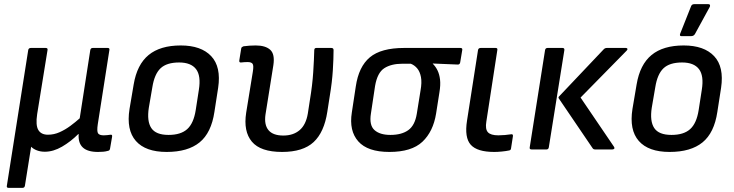

<svg xmlns="http://www.w3.org/2000/svg" viewBox="-20 -720 3535 925"><path d="M21 185Q11 185 13 175L116 -479Q118 -489 129 -489H200Q211 -489 209 -479L159 -170Q151 -117 164.5 -94Q178 -71 211 -71Q240 -71 267 -83Q294 -95 319 -113.5Q344 -132 364 -150L415 -479Q417 -489 427 -489H499Q509 -489 507 -479L451 -121Q446 -87 452.5 -77.5Q459 -68 480 -68Q487 -68 496.5 -69Q506 -70 513 -71Q522 -72 520 -61L510 -3Q509 1 507 3.5Q505 6 499 7Q489 10 477 11Q465 12 452 12Q402 12 379 -9.5Q356 -31 359 -74H357Q321 -38 279 -13.5Q237 11 196 11Q175 11 158 4.5Q141 -2 130 -13L100 175Q98 185 89 185Z M783 12Q681 12 634.5 -41Q588 -94 604 -195L624 -313Q640 -409 696 -455Q752 -501 851 -501Q949 -501 997.5 -449.5Q1046 -398 1031 -297L1013 -181Q998 -80 941.5 -34Q885 12 783 12ZM792 -70Q851 -70 882 -98Q913 -126 923 -190L938 -287Q949 -355 924.5 -387Q900 -419 843 -419Q783 -419 753.5 -391Q724 -363 714 -300L697 -201Q687 -136 709 -103Q731 -70 792 -70Z M1339 12Q1235 12 1193.5 -37.5Q1152 -87 1166 -177L1198 -374Q1203 -404 1197 -412.5Q1191 -421 1173 -421Q1166 -421 1157.5 -420.5Q1149 -420 1141 -419Q1131 -418 1133 -430L1142 -486Q1143 -491 1145.5 -493Q1148 -495 1153 -497Q1167 -499 1182 -500Q1197 -501 1212 -501Q1259 -501 1282 -480Q1305 -459 1297 -406L1259 -168Q1252 -119 1273.5 -93Q1295 -67 1345 -67Q1393 -67 1423.5 -93Q1454 -119 1463 -173L1473 -238Q1485 -310 1489 -372Q1493 -434 1494 -478Q1494 -489 1504 -489H1576Q1587 -489 1587 -479Q1587 -438 1583.5 -381.5Q1580 -325 1569 -259L1557 -182Q1542 -83 1491 -35.5Q1440 12 1339 12Z M1856 12Q1751 12 1706 -39Q1661 -90 1675 -178L1694 -303Q1708 -399 1762 -444Q1816 -489 1927 -489H2198Q2209 -489 2207 -479L2197 -419Q2195 -409 2186 -409L2065 -414V-413Q2079 -399 2088 -380.5Q2097 -362 2100 -336.5Q2103 -311 2097 -275L2081 -173Q2067 -86 2015 -37Q1963 12 1856 12ZM1861 -70Q1915 -70 1947 -93Q1979 -116 1988 -172L2006 -284Q2013 -323 2008 -349Q2003 -375 1990 -390.5Q1977 -406 1959 -413H1919Q1865 -413 1831.5 -391.5Q1798 -370 1787 -306L1767 -173Q1758 -117 1784 -93.5Q1810 -70 1861 -70Z M2361 12Q2279 12 2248 -22.5Q2217 -57 2230 -139L2283 -479Q2285 -489 2296 -489H2368Q2378 -489 2376 -479L2323 -134Q2317 -98 2330.5 -83Q2344 -68 2381 -68Q2396 -68 2412.5 -69.5Q2429 -71 2442 -73Q2453 -75 2451 -63L2442 -5Q2441 4 2432 5Q2418 8 2398 10Q2378 12 2361 12Z M2847 0Q2839 0 2835 -6L2672 -246Q2669 -251 2673 -255L2889 -483Q2895 -489 2904 -489H2995Q3001 -489 3002.5 -485Q3004 -481 2999 -476L2777 -250L2938 -13Q2942 -7 2939 -3.5Q2936 0 2930 0ZM2541 0Q2530 0 2532 -10L2606 -479Q2608 -489 2618 -489H2690Q2700 -489 2699 -479L2624 -10Q2622 0 2613 0Z M3206 12Q3104 12 3057.5 -41Q3011 -94 3027 -195L3047 -313Q3063 -409 3119 -455Q3175 -501 3274 -501Q3372 -501 3420.5 -449.5Q3469 -398 3454 -297L3436 -181Q3421 -80 3364.5 -34Q3308 12 3206 12ZM3215 -70Q3274 -70 3305 -98Q3336 -126 3346 -190L3361 -287Q3372 -355 3347.5 -387Q3323 -419 3266 -419Q3206 -419 3176.5 -391Q3147 -363 3137 -300L3120 -201Q3110 -136 3132 -103Q3154 -70 3215 -70ZM3262 -546Q3257 -546 3256 -549.5Q3255 -553 3257 -558L3309 -689Q3311 -695 3315 -697.5Q3319 -700 3325 -700H3393Q3399 -700 3400.5 -695.5Q3402 -691 3399 -686L3328 -556Q3322 -546 3310 -546Z"/></svg>

Font: Sofia Sans Medium
Style: Italic
Weight: 500
Italic angle: -9°
Version: Version 4.101